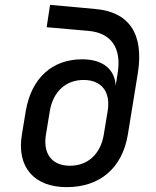

<svg xmlns="http://www.w3.org/2000/svg" viewBox="-20 -760 640 790"><path d="M254 10C392 10 483 -69 506 -206L547 -458C573 -620 512 -711 372 -723L186 -740L172 -648L343 -633C439 -625 481 -561 464 -458L456 -408C452 -476 402 -516 318 -516C194 -516 109 -438 86 -303L70 -206C48 -73 120 10 254 10ZM268 -78C194 -78 156 -127 169 -206L185 -303C198 -382 250 -431 324 -431C398 -431 436 -382 423 -303L407 -206C394 -127 342 -78 268 -78Z"/></svg>

Font: JetBrains Mono Medium
Style: Italic
Weight: 436
Italic angle: -9°
Monospace: yes
Designer: Philipp Nurullin, Konstantin Bulenkov
Foundry: JetBrains
Version: Version 2.305